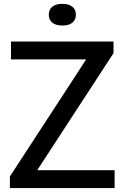

<svg xmlns="http://www.w3.org/2000/svg" viewBox="-20 -950 630 970"><path d="M168 -90H559V0H30V-58.5L415.5 -650H35.5V-740H553.5V-681.5ZM226.5 -875.5Q226.5 -901.5 244.2 -916Q262 -930.5 295 -930.5Q328 -930.5 345.8 -916Q363.5 -901.5 363.5 -875.5Q363.5 -850 345.8 -835.5Q328 -821 295 -821Q262 -821 244.2 -835.5Q226.5 -850 226.5 -875.5Z"/></svg>

Font: Encode Sans Medium
Style: Regular
Weight: 500
Designer: Multiple Designers
Foundry: Impallari Type
Version: Version 2.000